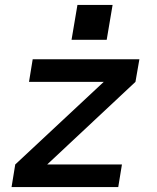

<svg xmlns="http://www.w3.org/2000/svg" viewBox="-20 -761 640 781"><path d="M27 0 42 -92 402 -428H98L113 -520H547L531 -428L172 -92H476L461 0ZM271 -599 295 -741H438L414 -599Z"/></svg>

Font: Iosevka SS04 Semibold Extended
Style: Italic
Weight: 600
Width: 7
Italic angle: -9°
Monospace: yes
Designer: Belleve Invis
Foundry: Belleve Invis
Version: Version 19.0.0; ttfautohint (v1.8.4)